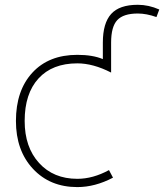

<svg xmlns="http://www.w3.org/2000/svg" viewBox="-20 -762 679 794"><path d="M549.8 -742.2Q594.7 -742.2 638.7 -722.7L627 -691.4Q585.9 -706.1 549.8 -706.1Q490.2 -706.1 464.8 -678.7Q439.5 -651.4 439.5 -585.9V-461.9Q365.2 -500 299.8 -500Q196.3 -500 139.2 -437.5Q82 -375 82 -261.7Q82 -153.3 141.6 -87.9Q201.2 -22.5 299.8 -22.5Q364.3 -22.5 430.7 -58.6L447.3 -27.3Q373 11.7 299.8 11.7Q186.5 11.7 116.2 -64Q45.9 -139.6 45.9 -261.7Q45.9 -387.7 113.8 -461.4Q181.6 -535.2 299.8 -535.2Q363.3 -535.2 405.3 -517.6V-585.9Q405.3 -666 439.5 -704.1Q473.6 -742.2 549.8 -742.2Z"/></svg>

Font: Gen Shin Gothic ExtraLight
Style: Regular
Weight: 100
Designer: [Source Han Sans]
Ryoko NISHIZUKA  (kana & ideographs); Paul D. Hunt (Latin, Greek & Cyrillic); Wenlong ZHANG  (bopomofo
Version: Version 1.002.20150607